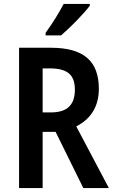

<svg xmlns="http://www.w3.org/2000/svg" viewBox="-20 -957 581 977"><path d="M437 -928V-937H304C281 -893 247 -838 212 -790V-777H291C337 -816 409 -890 437 -928ZM239 -714H77V0H197V-286H263L404 0H534L368 -314C438 -349 483 -411 483 -505C483 -646 406 -714 239 -714ZM233 -609C320 -609 361 -579 361 -501C361 -426 325 -385 239 -385H197V-609Z"/></svg>

Font: Noto Sans Sinhala UI Condensed SemiBold
Style: Regular
Weight: 600
Width: 3
Designer: Jelle Bosma - Monotype Design Team
Foundry: Monotype Imaging Inc.
Version: Version 2.006